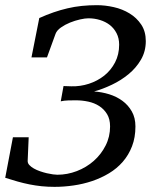

<svg xmlns="http://www.w3.org/2000/svg" viewBox="-29 -707 595 743"><path d="M535.2 -547.9Q535.2 -508.3 516.6 -476.3Q498 -444.3 468.8 -420.2Q439.5 -396 404.1 -379.2Q368.7 -362.3 335 -353Q364.7 -351.1 393.3 -342.3Q421.9 -333.5 444.6 -316.9Q467.3 -300.3 481.2 -275.6Q495.1 -251 495.1 -217.8Q495.1 -174.8 481.9 -140.9Q468.8 -106.9 446 -80.8Q423.3 -54.7 392.8 -36.4Q362.3 -18.1 327.4 -6.3Q292.5 5.4 255.4 10.7Q218.3 16.1 182.1 16.1Q156.2 16.1 132.3 13.7Q108.4 11.2 85.2 6.6Q62 2 38.8 -4.6Q15.6 -11.2 -8.8 -19L21 -175.8H82L78.1 -85Q77.6 -75.7 84.5 -68.4Q91.3 -61 102.1 -54.9Q112.8 -48.8 126.2 -44.2Q139.6 -39.6 152.3 -36.6Q165 -33.7 176 -32.2Q187 -30.8 192.9 -30.8Q231.4 -30.8 268.3 -44.9Q305.2 -59.1 333.7 -84.2Q362.3 -109.4 379.6 -143.6Q397 -177.7 397 -217.8Q397 -246.1 385.3 -265.4Q373.5 -284.7 355 -296.6Q336.4 -308.6 312.7 -313.7Q289.1 -318.8 265.1 -318.8Q251.5 -318.8 235.1 -318.4Q218.8 -317.9 206.1 -314.9L216.8 -374L247.1 -373Q281.7 -372.1 314.9 -382.8Q348.1 -393.6 374.3 -414.3Q400.4 -435.1 416.3 -465.6Q432.1 -496.1 432.1 -534.2Q432.1 -559.1 422.1 -578.4Q412.1 -597.7 395.8 -610.4Q379.4 -623 357.9 -629.6Q336.4 -636.2 313 -636.2Q300.3 -636.2 280.8 -631.8Q261.2 -627.4 241.9 -619.6Q222.7 -611.8 206.8 -600.6Q190.9 -589.4 186 -576.2L152.8 -484.9H92.8L123 -637.2Q151.4 -649.9 178.2 -659.2Q205.1 -668.5 232.2 -674.8Q259.3 -681.2 287.4 -684.1Q315.4 -687 346.2 -687Q377.9 -687 411.4 -679.4Q444.8 -671.9 472.4 -655Q500 -638.2 517.6 -611.8Q535.2 -585.4 535.2 -547.9Z"/></svg>

Font: Charis SIL
Style: Italic
Weight: 400
Italic angle: -11°
Foundry: SIL International
Version: Version 4.112